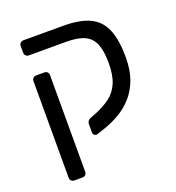

<svg xmlns="http://www.w3.org/2000/svg" viewBox="-137 -681 900 981"><g transform="rotate(-20 313.0 -190.0)"><path d="M100 191Q90 191 83.5 184.5Q77 178 77 168V-357Q77 -367 83.5 -373.5Q90 -380 100 -380H144Q155 -380 161 -373.5Q167 -367 167 -357V168Q167 178 161 184.5Q155 191 144 191ZM292 9Q283 12 275.5 6.5Q268 1 268 -9V-55Q268 -64 273.5 -71Q279 -78 290 -82L328 -97Q368 -114 400.5 -138Q433 -162 451.5 -204Q470 -246 470 -314Q470 -379 454 -417.5Q438 -456 401.5 -472.5Q365 -489 303 -489H100Q90 -489 83.5 -495.5Q77 -502 77 -512V-548Q77 -558 83.5 -564.5Q90 -571 100 -571H316Q408 -571 461.5 -545Q515 -519 538.5 -461.5Q562 -404 562 -311Q562 -241 543 -190Q524 -139 491.5 -103Q459 -67 418.5 -43.5Q378 -20 334 -5Z"/></g></svg>

Font: Rubik Light
Style: Regular
Weight: 400
Version: Version 2.101